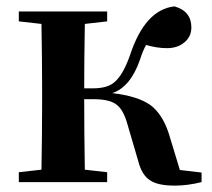

<svg xmlns="http://www.w3.org/2000/svg" viewBox="-20 -571 666 602"><path d="M612 -30V0Q568 11 528 11Q474 11 450 -6Q425 -22 414 -64L380 -180Q367 -228 344 -244Q322 -260 273 -260H244Q244 -153 246 -39L316 -31V0H39V-31L110 -39Q112 -153 112 -235V-300Q112 -382 110 -496L39 -504V-535H316V-504L246 -496Q244 -384 244 -294H271Q314 -294 336 -311Q365 -333 388 -399Q435 -541 527 -551Q580 -536 580 -485Q580 -456 558 -438Q537 -420 503 -420Q473 -420 438 -430Q427 -410 419 -384Q389 -298 332 -279Q411 -270 451 -242Q489 -214 509 -153L544 -38Z"/></svg>

Font: Source Han Serif JP
Style: Bold
Weight: 700
Designer: Ryoko NISHIZUKA  (kana & ideographs); Frank Grießhammer (Latin, Greek & Cyrillic); Wenlong ZHANG  (bopomofo); Sandoll Co
Foundry: Adobe Systems Incorporated
Version: Version 1.000;PS 1;hotconv 16.6.53;makeotf.lib2.5.65590